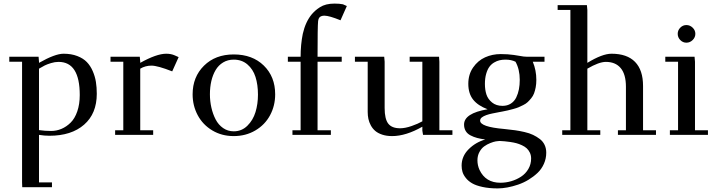

<svg xmlns="http://www.w3.org/2000/svg" viewBox="-20 -758 4019 1079"><path d="M32.2 -411.1V-439H196.8L199.2 -411.1V-404.8Q289.6 -456.1 336.9 -456.1Q380.9 -456.1 414.3 -443.1Q447.8 -430.2 468 -409.2Q488.3 -388.2 501.2 -358.2Q514.2 -328.1 519 -297.6Q523.9 -267.1 523.9 -231Q523.9 -119.6 452.6 -57.4Q381.3 4.9 257.8 4.9Q229 4.9 199.2 0V267.1H272V293.9H105L104 267.1V-411.1ZM199.2 -26.9Q232.9 -22 267.1 -22Q297.4 -22 325.2 -33.7Q353 -45.4 376.7 -68.6Q400.4 -91.8 414.3 -132.1Q428.2 -172.4 428.2 -224.1Q428.2 -410.2 309.1 -410.2Q288.1 -410.2 266.1 -403.3Q244.1 -396.5 231.4 -390.1Q218.8 -383.8 199.2 -372.1Z M601.1 -411.1V-439H765.6L768.1 -411.1V-404.8Q859.9 -456.1 914.1 -456.1Q941.4 -456.1 961.9 -446.8L983.9 -437L947.8 -356.9Q865.7 -389.2 831.1 -389.2Q796.9 -389.2 768.1 -372.1V-25.9H840.8V0H627V-25.9H672.9V-411.1Z M1062.5 -228Q1062.5 -325.7 1126.5 -388.9Q1190.4 -452.1 1293.5 -452.1Q1398.4 -452.1 1462.4 -389.6Q1526.4 -327.1 1526.4 -228Q1526.4 -163.6 1497.6 -110.1Q1468.8 -56.6 1415 -24.9Q1361.3 6.8 1293.5 6.8Q1226.1 6.8 1172.9 -25.1Q1119.6 -57.1 1091.1 -110.6Q1062.5 -164.1 1062.5 -228ZM1159.7 -228Q1159.7 -189.5 1168 -153.1Q1176.3 -116.7 1191.9 -86.7Q1207.5 -56.6 1233.9 -38.3Q1260.3 -20 1293.5 -20Q1338.4 -20 1370.1 -51.3Q1401.9 -82.5 1415.8 -127.9Q1429.7 -173.3 1429.7 -226.1Q1429.7 -282.2 1415.8 -325.7Q1401.9 -369.1 1370.4 -396Q1338.9 -422.9 1293.5 -422.9Q1260.3 -422.9 1234.1 -407.2Q1208 -391.6 1191.9 -364.5Q1175.8 -337.4 1167.7 -302.7Q1159.7 -268.1 1159.7 -228Z M1597.7 -411.1V-439H1669.4Q1669.4 -507.8 1681.6 -567.9Q1696.8 -635.3 1732.4 -678.2Q1743.7 -690.9 1753.2 -699.2Q1762.7 -707.5 1778.1 -717.5Q1793.5 -727.5 1814 -732.7Q1834.5 -737.8 1859.4 -737.8Q1888.2 -737.8 1907.2 -733.9L1929.2 -724.1L1893.6 -644Q1830.1 -669.9 1803.2 -669.9Q1787.6 -669.9 1778.6 -663.1Q1769.5 -656.2 1767.6 -638.2Q1764.6 -609.4 1764.6 -439H1900.4V-411.1H1764.6V-25.9H1839.4V0H1623.5V-25.9H1669.4V-411.1Z M1974.6 -411.1V-439H2139.2L2141.6 -411.1V-150.9Q2141.6 -89.4 2161.9 -63.2Q2182.1 -37.1 2228.5 -37.1Q2256.8 -37.1 2293.2 -49.8Q2329.6 -62.5 2353.5 -76.2V-411.1H2282.2V-439H2447.3L2449.2 -411.1V-25.9H2522.5V0H2357.4L2353.5 -23.9V-45.9Q2260.7 6.8 2183.6 6.8Q2152.8 6.8 2128.4 -1.2Q2104 -9.3 2088.9 -22.2Q2073.7 -35.2 2064 -53.2Q2054.2 -71.3 2050.3 -89.8Q2046.4 -108.4 2046.4 -128.9V-411.1Z M2574.2 172.9Q2574.2 120.1 2613.5 80.8Q2652.8 41.5 2707 25.9Q2681.2 22.5 2661.6 17.3Q2642.1 12.2 2624.3 2.9Q2606.4 -6.3 2597.2 -21.7Q2587.9 -37.1 2587.9 -58.1Q2587.9 -121.6 2720.2 -144Q2666 -164.1 2638.9 -198.2Q2611.8 -232.4 2611.8 -287.1Q2611.8 -339.8 2638.7 -378.7Q2665.5 -417.5 2706.1 -435.8Q2746.6 -454.1 2793.9 -454.1Q2834 -454.1 2867.2 -449.2Q2880.4 -447.3 2896 -444.6Q2911.6 -441.9 2921.9 -440.4Q2932.1 -439 2942.9 -439H3040V-411.1H2974.1Q2994.1 -363.3 2994.1 -309.1Q2994.1 -286.6 2990.5 -267.3Q2986.8 -248 2981.2 -233.2Q2975.6 -218.3 2965.1 -205.6Q2954.6 -192.9 2945.3 -184.1Q2936 -175.3 2920.4 -167.5Q2904.8 -159.7 2893.8 -155Q2882.8 -150.4 2863.8 -145.3Q2844.7 -140.1 2833.5 -137.5Q2822.3 -134.8 2801.8 -130.9Q2795.9 -129.9 2784.4 -127.7Q2772.9 -125.5 2765.6 -124Q2758.3 -122.6 2747.3 -120.4Q2736.3 -118.2 2729.2 -116.2Q2722.2 -114.3 2713.4 -111.3Q2704.6 -108.4 2699 -105.2Q2693.4 -102.1 2688.2 -98.4Q2683.1 -94.7 2680.7 -90.1Q2678.2 -85.4 2678.2 -80.1Q2678.2 -44.9 2813 -33.2Q2818.8 -32.7 2821.8 -32.2Q2851.6 -29.3 2875.5 -25.9Q2899.4 -22.5 2927.2 -16.1Q2955.1 -9.8 2975.6 0Q2996.1 9.8 3013.7 23.2Q3031.2 36.6 3040.5 56.2Q3049.8 75.7 3049.8 100.1Q3049.8 133.3 3036.6 162.8Q3023.4 192.4 3001 213.6Q2978.5 234.9 2950.4 252Q2922.4 269 2891.6 279.5Q2860.8 290 2831.5 295.4Q2802.2 300.8 2776.9 300.8Q2729 300.8 2691.9 292.7Q2654.8 284.7 2633.1 272Q2611.3 259.3 2597.7 241.9Q2584 224.6 2579.1 208Q2574.2 191.4 2574.2 172.9ZM2663.1 143.1Q2663.1 170.9 2674.8 196.8Q2709 269 2792 269Q2822.8 269 2852.8 260.3Q2882.8 251.5 2908.2 234.9Q2933.6 218.3 2949.2 191.7Q2964.8 165 2964.8 132.8Q2964.8 114.7 2957.8 100.1Q2950.7 85.4 2940.2 75.7Q2929.7 65.9 2913.3 58.3Q2897 50.8 2882.6 46.9Q2868.2 43 2848.4 40Q2828.6 37.1 2816.2 36.1Q2803.7 35.2 2787.1 34.2Q2779.3 34.2 2766.6 36.4Q2753.9 38.6 2735.4 45.9Q2716.8 53.2 2701.2 64.5Q2685.5 75.7 2674.3 96.2Q2663.1 116.7 2663.1 143.1ZM2705.1 -286.1Q2705.1 -253.4 2713.6 -227.1Q2722.2 -200.7 2745.4 -181.9Q2768.6 -163.1 2804.2 -163.1Q2831.1 -163.1 2850.8 -175.8Q2870.6 -188.5 2881.1 -210.2Q2891.6 -231.9 2896.2 -256.3Q2900.9 -280.8 2900.9 -309.1Q2900.9 -368.2 2877 -411.1Q2853 -422.9 2820.8 -422.9Q2803.2 -422.9 2787.8 -419.4Q2772.5 -416 2756.8 -406.7Q2741.2 -397.5 2730.2 -382.6Q2719.2 -367.7 2712.2 -343Q2705.1 -318.4 2705.1 -286.1Z M3113.8 -702.1V-729H3278.3L3280.8 -702.1V-404.8Q3364.7 -456.1 3416.5 -456.1Q3503.9 -456.1 3548.8 -410.2Q3593.8 -364.3 3593.8 -274.9V-25.9H3666.5V0H3452.6V-25.9H3497.6V-270Q3497.6 -340.3 3468.3 -375.2Q3439 -410.2 3384.8 -410.2Q3346.2 -410.2 3280.8 -372.1V-25.9H3353.5V0H3139.6V-25.9H3185.5V-702.1Z M3718.8 -411.1V-439H3883.3L3885.7 -411.1V-25.9H3958.5V0H3744.6V-25.9H3790.5V-411.1ZM3803 -533Q3788.6 -547.9 3788.6 -567.9Q3788.6 -587.9 3803 -602.5Q3817.4 -617.2 3837.4 -617.2Q3857.4 -617.2 3872.6 -602.5Q3887.7 -587.9 3887.7 -567.9Q3887.7 -547.9 3872.6 -533Q3857.4 -518.1 3837.4 -518.1Q3817.4 -518.1 3803 -533Z"/></svg>

Font: Dehuti Alt
Style: Bold
Weight: 700
Version: Version 1.2